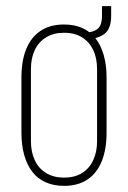

<svg xmlns="http://www.w3.org/2000/svg" viewBox="-20 -601 418 627"><path d="M189 6Q155 6 128.5 -6Q102 -18 85 -40.5Q68 -63 59 -95Q50 -127 50 -167V-348Q50 -402 65.5 -440.5Q81 -479 112 -500Q143 -521 189 -521Q224 -521 250 -509Q276 -497 293 -474.5Q310 -452 319 -420Q328 -388 328 -348V-167Q328 -114 312.5 -75Q297 -36 266 -15Q235 6 189 6ZM189 -21Q224 -21 248 -36Q272 -51 284.5 -78Q297 -105 297 -140V-375Q297 -411 284.5 -437.5Q272 -464 248 -479Q224 -494 189 -494Q155 -494 130.5 -479Q106 -464 93.5 -437.5Q81 -411 81 -375V-140Q81 -105 93.5 -78Q106 -51 130.5 -36Q155 -21 189 -21ZM259 -473V-495Q284 -495 298.5 -506.5Q313 -518 313 -549V-581H343V-549Q343 -506 320 -489.5Q297 -473 259 -473Z"/></svg>

Font: Hubot Sans Condensed ExtraLight
Style: Regular
Weight: 200
Width: 3
Designer: Deni Anggara
Foundry: GitHub, Inc., Subsidiary of Microsoft Corporation
Version: Version 2.000